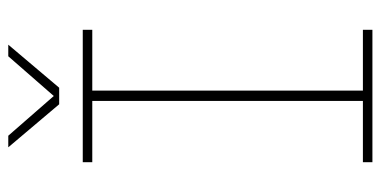

<svg xmlns="http://www.w3.org/2000/svg" viewBox="-248 -672 920 464"><g transform="rotate(-90 212.0 -440.0)"><path d="M52 0V-23H200V-677H52V-700H372V-677H225V-23H372V0ZM192 -757 88 -880H116L212 -770L308 -880H336L232 -757Z"/></g></svg>

Font: MuseoModerno Thin Thin
Style: Regular
Weight: 250
Version: Version 1.003